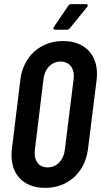

<svg xmlns="http://www.w3.org/2000/svg" viewBox="-20 -908 493 936"><path d="M250 -763H306C312 -763 317 -766 321 -771L404 -873C411 -881 408 -888 398 -888H328C322 -888 316 -886 313 -880L243 -777C237 -768 241 -763 250 -763ZM200 8C311 8 395 -67 409 -182L451 -518C465 -633 399 -708 288 -708C176 -708 93 -633 79 -518L38 -182C24 -67 88 8 200 8ZM212 -92C167 -92 144 -127 150 -177L192 -523C198 -573 231 -608 275 -608C320 -608 345 -573 339 -523L296 -177C290 -127 257 -92 212 -92Z"/></svg>

Font: Barlow Condensed SemiBold
Style: Italic
Weight: 600
Width: 3
Italic angle: -7°
Designer: Jeremy Tribby
Foundry: Tribby Type
Version: Version 1.422;hotconv 1.0.109;makeotfexe 2.5.65596